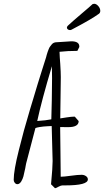

<svg xmlns="http://www.w3.org/2000/svg" viewBox="-20 -978 552 1019"><path d="M335 -831.5Q335 -826.2 339.8 -822.3Q344.7 -818.4 351.1 -818.4Q356 -818.4 359.4 -820.3Q464.8 -875.5 504.9 -904.8Q512.2 -910.2 512.2 -920.4Q512.2 -933.6 501.7 -945.8Q491.2 -958 479.5 -958Q476.6 -958 471.2 -956.1Q458.5 -943.8 412.1 -904.8Q362.8 -862.8 340.3 -841.8Q335 -836.4 335 -831.5ZM291 12.7Q303.7 5.9 311.5 5.9H327.1Q446.3 5.9 446.3 -25.9Q446.3 -36.6 436 -43.5Q425.8 -50.3 413.1 -50.3Q392.1 -50.3 357.4 -45.4Q318.4 -40 302.2 -40Q302.2 -87.9 300.8 -177.2Q299.3 -266.1 299.3 -303.7L337.9 -303.2H342.3Q397.5 -303.2 397.5 -335.4L377 -358.9H372.1Q359.9 -358.9 334 -355Q307.6 -350.1 299.8 -349.6Q299.8 -386.2 301.3 -459.5Q302.7 -532.7 302.7 -569.3Q302.7 -594.2 299.8 -638.7Q296.9 -672.4 295.9 -703.1Q338.4 -708 390.6 -708L400.9 -728.5V-731.4Q400.9 -758.8 358.4 -758.8Q348.1 -758.8 319.8 -756.3Q291.5 -753.9 281.2 -753.9Q264.2 -753.9 254.9 -742.7L246.1 -731.4Q241.7 -726.1 238.3 -716.8Q236.8 -712.4 232.9 -702.6Q230.5 -696.3 228 -687Q225.6 -677.7 224.6 -673.8L202.1 -603Q180.2 -534.2 156.7 -454.6L140.1 -399.9Q104 -279.8 80.1 -181.6Q52.7 -73.2 52.7 -23.4Q52.7 -14.6 58.6 -7.6Q64.5 -0.5 72.3 -0.5Q83.5 -0.5 92.8 -15.1Q100.6 -28.3 104.2 -41.7Q107.9 -55.2 113.8 -84Q116.2 -97.2 117.2 -102.8Q118.2 -108.4 118.7 -110.4L168 -298.3Q175.3 -301.3 189.9 -303.7Q210.4 -307.1 233.4 -308.1L243.7 -308.6Q251.5 -308.6 254.4 -309.1Q254.4 -285.6 256.8 -216.3Q259.3 -147 259.3 -123.5Q259.3 -89.8 251 -1.5L250 -1L272 21Q277.8 20.5 291 12.7ZM177.7 -335.9Q200.7 -443.8 255.4 -626.5Q256.3 -598.1 256.3 -563Q256.3 -521.5 254.9 -445.3L252.4 -344.7Q225.1 -338.9 177.7 -335.9Z"/></svg>

Font: Amatica SC
Style: Bold
Weight: 400
Designer: Vernon Adams, Ben Nathan
Foundry: newtypography
Version: Version 2.000